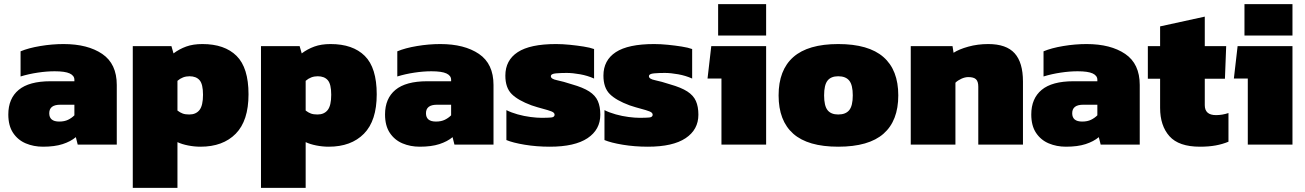

<svg xmlns="http://www.w3.org/2000/svg" viewBox="-20 -696 6280 924"><path d="M187 10Q142 10 104 -6Q66 -22 43 -56.5Q20 -91 20 -145Q20 -222 70 -263.5Q120 -305 223 -305H338V-312Q338 -332 315.5 -342.5Q293 -353 243 -353Q205 -353 161.5 -346.5Q118 -340 79 -328V-449Q117 -465 174 -474.5Q231 -484 286 -484Q402 -484 472 -436.5Q542 -389 542 -287V0H354L345 -36Q320 -15 281.5 -2.5Q243 10 187 10ZM265 -111Q290 -111 307.5 -119.5Q325 -128 338 -141V-192H270Q217 -192 217 -151Q217 -111 265 -111Z M619 208V-474H805L815 -439Q843 -460 876 -472Q909 -484 954 -484Q1061 -484 1118.5 -427Q1176 -370 1176 -242Q1176 -115 1114.5 -52.5Q1053 10 945 10Q915 10 885 4Q855 -2 834 -12V208ZM891 -145Q923 -145 940 -166.5Q957 -188 957 -240Q957 -291 940.5 -310Q924 -329 892 -329Q859 -329 834 -307V-164Q847 -154 859.5 -149.5Q872 -145 891 -145Z M1236 208V-474H1422L1432 -439Q1460 -460 1493 -472Q1526 -484 1571 -484Q1678 -484 1735.5 -427Q1793 -370 1793 -242Q1793 -115 1731.5 -52.5Q1670 10 1562 10Q1532 10 1502 4Q1472 -2 1451 -12V208ZM1508 -145Q1540 -145 1557 -166.5Q1574 -188 1574 -240Q1574 -291 1557.5 -310Q1541 -329 1509 -329Q1476 -329 1451 -307V-164Q1464 -154 1476.5 -149.5Q1489 -145 1508 -145Z M2000 10Q1955 10 1917 -6Q1879 -22 1856 -56.5Q1833 -91 1833 -145Q1833 -222 1883 -263.5Q1933 -305 2036 -305H2151V-312Q2151 -332 2128.5 -342.5Q2106 -353 2056 -353Q2018 -353 1974.5 -346.5Q1931 -340 1892 -328V-449Q1930 -465 1987 -474.5Q2044 -484 2099 -484Q2215 -484 2285 -436.5Q2355 -389 2355 -287V0H2167L2158 -36Q2133 -15 2094.5 -2.5Q2056 10 2000 10ZM2078 -111Q2103 -111 2120.5 -119.5Q2138 -128 2151 -141V-192H2083Q2030 -192 2030 -151Q2030 -111 2078 -111Z M2626 10Q2562 10 2505 0.5Q2448 -9 2417 -22V-166Q2441 -154 2471.5 -145.5Q2502 -137 2533 -133Q2564 -129 2586 -129Q2615 -129 2632 -130.5Q2649 -132 2649 -144Q2649 -154 2633.5 -160Q2618 -166 2593 -172.5Q2568 -179 2538 -189Q2473 -213 2442.5 -243.5Q2412 -274 2412 -332Q2412 -406 2471.5 -445Q2531 -484 2656 -484Q2687 -484 2722 -480.5Q2757 -477 2788.5 -472Q2820 -467 2839 -460V-318Q2808 -332 2772 -338.5Q2736 -345 2707 -345Q2681 -345 2656 -343Q2631 -341 2631 -329Q2631 -316 2660.5 -310Q2690 -304 2733 -290Q2786 -275 2815.5 -256Q2845 -237 2857 -210Q2869 -183 2869 -144Q2869 -72 2807.5 -31Q2746 10 2626 10Z M3098 10Q3034 10 2977 0.5Q2920 -9 2889 -22V-166Q2913 -154 2943.5 -145.5Q2974 -137 3005 -133Q3036 -129 3058 -129Q3087 -129 3104 -130.5Q3121 -132 3121 -144Q3121 -154 3105.5 -160Q3090 -166 3065 -172.5Q3040 -179 3010 -189Q2945 -213 2914.5 -243.5Q2884 -274 2884 -332Q2884 -406 2943.5 -445Q3003 -484 3128 -484Q3159 -484 3194 -480.5Q3229 -477 3260.5 -472Q3292 -467 3311 -460V-318Q3280 -332 3244 -338.5Q3208 -345 3179 -345Q3153 -345 3128 -343Q3103 -341 3103 -329Q3103 -316 3132.5 -310Q3162 -304 3205 -290Q3258 -275 3287.5 -256Q3317 -237 3329 -210Q3341 -183 3341 -144Q3341 -72 3279.5 -31Q3218 10 3098 10Z M3436 -525V-676H3667V-525ZM3452 0V-318H3385L3403 -474H3667V0Z M4014 10Q3868 10 3797.5 -52.5Q3727 -115 3727 -237Q3727 -359 3798 -421.5Q3869 -484 4014 -484Q4160 -484 4231.5 -421.5Q4303 -359 4303 -237Q4303 -115 4232 -52.5Q4161 10 4014 10ZM4014 -145Q4050 -145 4067 -166Q4084 -187 4084 -237Q4084 -287 4067 -308Q4050 -329 4014 -329Q3979 -329 3962.5 -308Q3946 -287 3946 -237Q3946 -187 3962.5 -166Q3979 -145 4014 -145Z M4363 0V-474H4564L4569 -442Q4595 -459 4640 -471.5Q4685 -484 4736 -484Q4823 -484 4863 -439.5Q4903 -395 4903 -304V0H4688V-279Q4688 -304 4677 -314.5Q4666 -325 4640 -325Q4624 -325 4606.5 -317Q4589 -309 4578 -298V0Z M5110 10Q5065 10 5027 -6Q4989 -22 4966 -56.5Q4943 -91 4943 -145Q4943 -222 4993 -263.5Q5043 -305 5146 -305H5261V-312Q5261 -332 5238.5 -342.5Q5216 -353 5166 -353Q5128 -353 5084.5 -346.5Q5041 -340 5002 -328V-449Q5040 -465 5097 -474.5Q5154 -484 5209 -484Q5325 -484 5395 -436.5Q5465 -389 5465 -287V0H5277L5268 -36Q5243 -15 5204.5 -2.5Q5166 10 5110 10ZM5188 -111Q5213 -111 5230.5 -119.5Q5248 -128 5261 -141V-192H5193Q5140 -192 5140 -151Q5140 -111 5188 -111Z M5755 10Q5653 10 5608 -40.5Q5563 -91 5563 -177V-317H5504V-474H5563V-569L5778 -616V-474H5881L5875 -317H5778V-190Q5778 -142 5832 -142Q5862 -142 5892 -152V-14Q5863 -2 5830 4Q5797 10 5755 10Z M5969 -525V-676H6200V-525ZM5985 0V-318H5918L5936 -474H6200V0Z"/></svg>

Font: Kanit ExtraBold
Style: Regular
Weight: 800
Designer: Katatrad Team
Foundry: CadsonDemak
Version: Version 2.000; ttfautohint (v1.8.3)